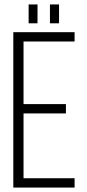

<svg xmlns="http://www.w3.org/2000/svg" viewBox="-20 -845 391 865"><path d="M109 -825H149V-740H109ZM205 -825H246V-740H205ZM86 -376H277V-334H86V-42H316V0H40V-700H316V-658H86Z"/></svg>

Font: TypoPRO Bebas Neue
Style: Regular
Weight: 400
Designer: Ryoichi Tsunekawa
Foundry: Ryoichi Tsunekawa
Version: Version 001.003